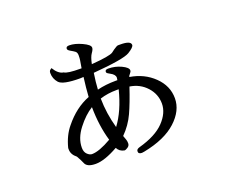

<svg xmlns="http://www.w3.org/2000/svg" viewBox="-111 -825 1221 1026"><g transform="rotate(-20 500.0 -312.5)"><path d="M381 -511H386L393 -553Q395 -565 395 -581.5Q395 -598 385.5 -605Q376 -612 361.5 -620Q347 -628 347 -636Q347 -649 365 -649Q397 -649 437 -630.5Q477 -612 477 -596V-595Q477 -585 465 -568.5Q453 -552 445 -513Q549 -521 568 -534L584 -546Q604 -560 611 -560H624Q683 -560 683 -536Q683 -523 648 -501.5Q613 -480 439 -466Q431 -414 429 -374Q478 -386 533 -386H544Q546 -395 546 -399V-400Q546 -418 519 -432Q506 -439 503.5 -442Q501 -445 501 -449Q501 -461 518 -461Q558 -461 592.5 -444.5Q627 -428 627 -412Q627 -404 618.5 -395Q610 -386 610 -380Q691 -367 745.5 -314Q800 -261 800 -190.5Q800 -120 735.5 -61Q671 -2 549 22Q539 24 535 24Q514 24 515 8Q515 -4 533 -9Q631 -36 678 -85Q725 -134 725 -187.5Q725 -241 688 -282Q651 -323 593 -332Q565 -248 540 -193.5Q515 -139 471 -95L479 -73Q483 -63 483 -49.5Q483 -36 471 -28Q459 -20 452 -20Q424 -25 412 -49Q334 -5 283.5 -5Q233 -5 223 -33Q216 -50 201 -76Q173 -98 173 -127Q173 -127 173 -135Q190 -202 227 -246Q289 -323 369 -354Q372 -403 380 -464Q370 -463 361 -463Q263 -463 241.5 -487.5Q220 -512 220 -544Q220 -557 228 -562L235 -567Q259 -527 289 -523Q305 -511 381 -511ZM242 -111Q242 -87 255.5 -74Q269 -61 282 -61Q323 -61 394 -102Q368 -190 367 -297Q323 -270 282.5 -217.5Q242 -165 242 -112ZM452 -153Q505 -223 534 -338H522Q471 -338 427 -324Q428 -238 452 -153Z"/></g></svg>

Font: Sawarabi Mincho
Style: Regular
Weight: 400
Version: Version 1.00